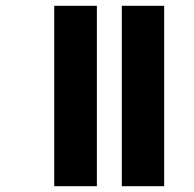

<svg xmlns="http://www.w3.org/2000/svg" viewBox="-20 -642 668 662"><path d="M400 -622V0H546V-622ZM167 -622V0H314V-622Z"/></svg>

Font: Noto Sans SemiCondensed ExtraBold
Style: Italic
Weight: 800
Width: 4
Italic angle: -12°
Designer: Monotype Design Team
Foundry: Monotype Imaging Inc.
Version: Version 2.013